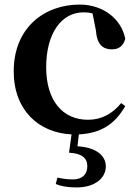

<svg xmlns="http://www.w3.org/2000/svg" viewBox="-20 -572 605 840"><path d="M282 96C337 99 362 119 362 155C362 191 340 213 298 213C278 213 254 210 231 205L224 233C245 242 273 248 315 248C398 248 443 205 443 156C443 111 404 73 319 68L325 16C422 11 483 -29 528 -108L510 -121C472 -74 424 -48 365 -48C254 -48 182 -132 182 -278C182 -429 251 -518 345 -518C359 -518 372 -517 385 -513L400 -437C404 -376 432 -356 469 -356C499 -356 519 -370 528 -402C512 -488 432 -552 329 -552C173 -552 40 -450 40 -260C40 -89 150 9 293 16Z"/></svg>

Font: Noto Serif KR
Style: Bold
Weight: 700
Designer: Ryoko NISHIZUKA 西塚涼子 (kana & ideographs); Frank Grießhammer (Latin, Greek & Cyrillic); Wenlong ZHANG 张文龙 (bopomofo); San
Foundry: Adobe
Version: Version 2.001;hotconv 1.1.0;makeotfexe 2.6.0